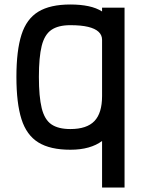

<svg xmlns="http://www.w3.org/2000/svg" viewBox="-20 -652 640 854"><path d="M434 182V-25Q409 -6 373.5 4Q338 14 293 14Q203 14 150.5 -18.5Q98 -51 75.5 -122Q53 -193 53 -310Q53 -427 75.5 -497.5Q98 -568 150.5 -600Q203 -632 293 -632Q338 -632 373.5 -624.5Q409 -617 434 -601V-618H534V182ZM293 -78Q366 -78 400 -113.5Q434 -149 434 -225V-475Q434 -496 418.5 -510.5Q403 -525 372 -532.5Q341 -540 293 -540Q239 -540 208.5 -519Q178 -498 165.5 -448Q153 -398 153 -310Q153 -222 165.5 -171Q178 -120 208.5 -99Q239 -78 293 -78Z"/></svg>

Font: Victor Mono
Style: Bold
Weight: 700
Monospace: yes
Designer: Rune Bjørnerås
Version: Version 1.561;gftools[0.9.30]